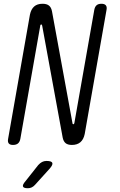

<svg xmlns="http://www.w3.org/2000/svg" viewBox="-20 -760 640 1020"><path d="M139 -682Q145 -711 161.5 -725.5Q178 -740 206 -740Q228 -740 240 -730.5Q252 -721 256 -701L365 -106Q365 -103 366.5 -101.5Q368 -100 370 -100Q372 -100 373 -101.5Q374 -103 375 -106L481 -708Q484 -724 493 -732Q502 -740 519 -740Q535 -740 542 -732Q549 -724 546 -708L430 -48Q424 -19 407 -4.5Q390 10 362 10Q340 10 328.5 0.5Q317 -9 313 -29L204 -624Q203 -627 202 -628.5Q201 -630 199 -630Q197 -630 195.5 -628.5Q194 -627 194 -624L88 -22Q85 -6 75.5 2Q66 10 49 10Q33 10 26.5 2Q20 -6 23 -22ZM115 203 183 117Q193 106 203.5 100.5Q214 95 227 95Q254 95 258 105.5Q262 116 242 138L166 222Q158 231 148.5 235.5Q139 240 128 240Q105 240 102 230.5Q99 221 115 203Z"/></svg>

Font: Maple Mono NL ExtraLight
Style: Italic
Weight: 275
Italic angle: -10°
Monospace: yes
Designer: subframe7536
Version: Version 7.000